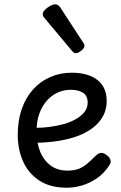

<svg xmlns="http://www.w3.org/2000/svg" viewBox="-20 -859 566 898"><path d="M293 19Q214 19 163 -15Q112 -49 87.5 -105Q63 -161 63 -228Q63 -295 81.5 -348.5Q100 -402 134 -440Q168 -478 214.5 -498.5Q261 -519 316 -519Q365 -519 401.5 -504.5Q438 -490 458.5 -460.5Q479 -431 479 -386Q479 -348 462.5 -317Q446 -286 416 -262.5Q386 -239 345 -223.5Q304 -208 253 -200Q202 -192 145 -191V-261Q178 -261 212.5 -265.5Q247 -270 279 -279Q311 -288 336 -302.5Q361 -317 375.5 -336Q390 -355 390 -379Q390 -411 368.5 -425Q347 -439 311 -439Q278 -439 249.5 -426Q221 -413 198.5 -387.5Q176 -362 163.5 -326Q151 -290 151 -244Q151 -189 168.5 -148Q186 -107 218 -84Q250 -61 295 -61Q325 -61 346 -68.5Q367 -76 385.5 -91.5Q404 -107 426 -129Q441 -144 453.5 -144Q466 -144 480 -133Q494 -122 497 -109.5Q500 -97 490 -84Q465 -46 431 -23.5Q397 -1 361.5 9Q326 19 293 19ZM334 -610Q330 -610 325.5 -613Q321 -616 315 -623L192 -770Q185 -778 182.5 -782.5Q180 -787 180 -794Q180 -803 190.5 -813.5Q201 -824 214.5 -831.5Q228 -839 238 -839Q252 -839 262 -824L369 -660Q374 -653 374.5 -650Q375 -647 375 -644Q375 -634 360 -622Q345 -610 334 -610Z"/></svg>

Font: Playwrite AR
Style: Regular
Weight: 400
Designer: Veronika Burian, José Scaglione
Foundry: TypeTogether
Version: Version 1.002